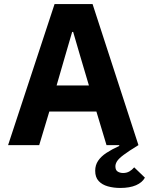

<svg xmlns="http://www.w3.org/2000/svg" viewBox="-20 -718 737 950"><path d="M20 0 250 -698H438L665 0Q616 30 591.5 48.5Q567 67 559 80Q551 93 551 105Q551 124 562.5 131Q574 138 589 138Q607 138 620.5 130Q634 122 644 110L697 161Q684 185 653 198.5Q622 212 575 212Q542 212 513.5 204Q485 196 468 177.5Q451 159 451 127Q451 99 465.5 77.5Q480 56 506.5 38.5Q533 21 570 4V0H507L457 -166H224L174 0ZM420 -295 377 -440 342 -560H337L302 -440L260 -295Z"/></svg>

Font: IBM Plex Sans Var
Style: Regular
Weight: 400
Designer: Mike Abbink, Paul van der Laan, Pieter van Rosmalen
Foundry: Bold Monday
Version: Version 3.000